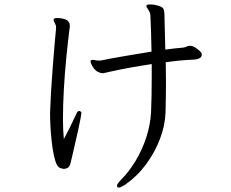

<svg xmlns="http://www.w3.org/2000/svg" viewBox="-20 -780 1040 863"><path d="M887 -534Q887 -524 877 -518.5Q867 -513 850 -512Q822 -511 790 -508Q758 -505 725 -500Q725 -478 725.5 -455.5Q726 -433 726 -410Q726 -378 725.5 -344Q725 -310 724 -274Q722 -216 699 -155.5Q676 -95 636.5 -41.5Q597 12 543 50Q533 55 526.5 59Q520 63 515 63Q512 63 509 62Q506 61 506 54Q506 47 524 28Q560 -8 589.5 -57Q619 -106 637.5 -162.5Q656 -219 659 -276Q662 -347 662 -434V-492Q608 -484 557 -474.5Q506 -465 467 -456Q460 -455 453.5 -453Q447 -451 440 -451Q432 -451 425 -455Q410 -460 398.5 -477.5Q387 -495 387 -504Q387 -509 392 -510Q397 -511 397 -511Q402 -511 407.5 -509.5Q413 -508 420 -508H433Q472 -516 534.5 -527Q597 -538 661 -548Q660 -592 659 -634Q658 -676 656 -711Q656 -718 652.5 -725.5Q649 -733 646 -737Q644 -741 641 -745Q638 -749 638 -753V-755Q639 -760 656 -760Q672 -760 685 -756Q705 -751 711.5 -744.5Q718 -738 719 -718L723 -557Q766 -563 803 -566Q812 -567 818.5 -570.5Q825 -574 834 -574H836Q846 -574 857.5 -566.5Q869 -559 878 -550.5Q887 -542 887 -535ZM338 -281Q346 -278 346 -272Q346 -268 342 -247Q338 -226 331.5 -196Q325 -166 317.5 -134.5Q310 -103 304.5 -78Q299 -53 296 -43Q292 -30 284 -25.5Q276 -21 268 -21Q263 -21 258.5 -22.5Q254 -24 250 -25Q237 -30 229 -55.5Q221 -81 216 -116Q211 -151 208.5 -185.5Q206 -220 205.5 -244.5Q205 -269 205 -271Q206 -308 209 -361Q212 -414 216.5 -470.5Q221 -527 225 -576Q229 -625 232 -653V-658Q232 -665 228 -673Q226 -678 223.5 -682Q221 -686 221 -690V-693Q223 -699 237 -699Q241 -699 252 -698Q263 -697 274.5 -692.5Q286 -688 290 -679Q294 -674 294 -664Q294 -660 293.5 -656Q293 -652 292 -647Q285 -591 278 -520.5Q271 -450 267 -378.5Q263 -307 263 -246Q263 -220 264 -197Q265 -174 267 -155Q278 -175 290 -199Q302 -223 311 -242.5Q320 -262 323 -268Q328 -281 335 -281Z"/></svg>

Font: Moon Stars Kai T HW
Style: Regular
Weight: 400
Designer: GuiWonder
Version: Version 1.101